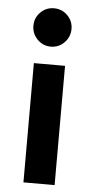

<svg xmlns="http://www.w3.org/2000/svg" viewBox="-52 -741 374 773"><g transform="rotate(5 135.0 -354.5)"><path d="M73 0V-482H199V0ZM135 -554Q103 -554 80.5 -577Q58 -600 58 -632Q58 -664 80.5 -686.5Q103 -709 135 -709Q167 -709 189.5 -686.5Q212 -664 212 -632Q212 -600 189.5 -577Q167 -554 135 -554Z"/></g></svg>

Font: Zen Kaku Gothic New Black
Style: Regular
Weight: 900
Designer: Yoshimichi Ohira
Foundry: Positype
Version: Version 1.001